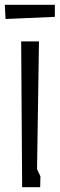

<svg xmlns="http://www.w3.org/2000/svg" viewBox="-42 -754 248 798"><path d="M46 -582H120L112 -51L126 -21L125 24H50ZM-22 -734H186V-684L-19 -675Z"/></svg>

Font: Bahianita
Style: Regular
Weight: 400
Designer: Pablo Cosgaya & Dani Raskovsky
Foundry: Pablo Cosgaya & Dani Raskovsky
Version: Version 1.008